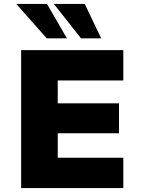

<svg xmlns="http://www.w3.org/2000/svg" viewBox="-20 -961 726 981"><path d="M88 0V-705H610V-550H275V-433H588V-280H275V-155H610V0ZM394 -765 255 -941H413L497 -765ZM219 -765 63 -941H220L322 -765Z"/></svg>

Font: Nunito Sans 6pt Black
Style: Regular
Weight: 900
Version: Version 3.101;gftools[0.9.27]